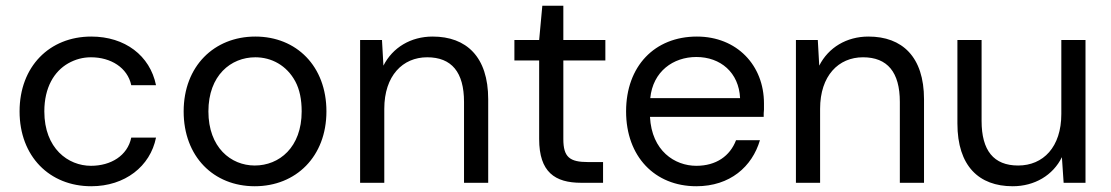

<svg xmlns="http://www.w3.org/2000/svg" viewBox="-20 -635 3860 667"><path d="M297 12C414 12 502 -57 522 -157H436C423 -94 365 -59 296 -59C217 -59 134 -119 134 -248C134 -331 168 -387 217 -415C242 -429 268 -436 296 -436C365 -436 423 -400 436 -339H522C501 -442 414 -508 297 -508C152 -508 48 -404 48 -248C48 -92 152 12 297 12Z M865 12C1008 12 1114 -91 1114 -248C1114 -405 1010 -508 867 -508C724 -508 618 -405 618 -248C618 -91 722 12 865 12ZM865 -60C782 -60 704 -123 704 -248C704 -373 782 -436 867 -436C923 -436 976 -408 1006 -352C1021 -324 1028 -289 1028 -248C1028 -123 950 -60 865 -60Z M1315 0V-257C1315 -372 1379 -436 1464 -436C1549 -436 1592 -384 1592 -281V0H1676V-290C1676 -438 1600 -508 1483 -508C1407 -508 1344 -470 1312 -407L1307 -496H1231V0Z M2075 0V-72H2023C1959 -72 1937 -89 1937 -152V-425H2083V-496H1937V-615H1864L1853 -496H1767V-425H1853V-152C1853 -37 1908 0 1999 0Z M2399 12C2516 12 2593 -56 2620 -148H2537C2516 -93 2468 -59 2399 -59C2324 -59 2244 -111 2238 -229H2633C2633 -238 2633 -247 2634 -254C2634 -261 2634 -269 2634 -276C2634 -408 2540 -508 2401 -508C2254 -508 2155 -405 2155 -248C2155 -91 2255 12 2399 12ZM2399 -437C2483 -437 2547 -383 2551 -294H2239C2248 -387 2319 -437 2399 -437Z M2829 0V-257C2829 -372 2893 -436 2978 -436C3063 -436 3106 -384 3106 -281V0H3190V-290C3190 -438 3114 -508 2997 -508C2921 -508 2858 -470 2826 -407L2821 -496H2745V0Z M3498 12C3574 12 3638 -26 3669 -89L3675 0H3751V-496H3667V-239C3667 -124 3604 -60 3517 -60C3432 -60 3390 -112 3390 -215V-496H3306V-206C3306 -58 3381 12 3498 12Z"/></svg>

Font: Rootstock Sans Body
Style: Regular
Weight: 400
Designer: Colophon Foundry, Jonny Pinhorn
Foundry: Colophon Foundry
Version: Version 1.200;FEAKit 1.0